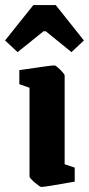

<svg xmlns="http://www.w3.org/2000/svg" viewBox="-56 -724 350 755"><path d="M13.2 -519 -36.1 -564.9 75.2 -704.1H163.1L273.9 -564.9L225.1 -519L124 -601.1H115.2ZM106.9 11.2Q101.1 11.2 80.6 -6.3Q60.1 -23.9 60.1 -29.8V-378.9L20 -393.1V-448.2Q144 -466.8 158.2 -466.8Q163.6 -466.8 180.9 -449.7Q198.2 -432.6 198.2 -426.8V-78.1L237.8 -64.9V-9.8Q121.1 11.2 106.9 11.2Z"/></svg>

Font: Grenze
Style: Bold
Weight: 700
Designer: Renata Polastri
Foundry: Omnibus-Type
Version: Version 1.002;PS 001.002;hotconv 1.0.88;makeotf.lib2.5.64775